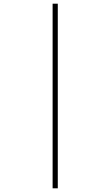

<svg xmlns="http://www.w3.org/2000/svg" viewBox="-20 -780 599 1040"><path d="M265 240V-760H293V240Z"/></svg>

Font: Noto Serif Ethiopic Thin
Style: Regular
Weight: 250
Version: Version 2.102